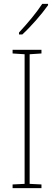

<svg xmlns="http://www.w3.org/2000/svg" viewBox="-20 -971 278 991"><path d="M228 -944V-951H198C165 -901 123 -852 78 -803V-793H95C138 -832 194 -896 228 -944ZM194 0V-19L133 -22V-691L194 -695V-714H45V-695L107 -691V-22L45 -19V0Z"/></svg>

Font: Noto Sans Lao UI Cond Thin
Style: Regular
Weight: 100
Width: 3
Designer: Monotype Design Team
Foundry: Monotype Imaging Inc.
Version: Version 2.000